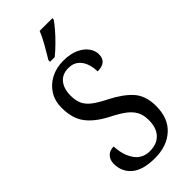

<svg xmlns="http://www.w3.org/2000/svg" viewBox="-292 -987 1053 1053"><g transform="rotate(-45 234.0 -460.5)"><path d="M223 10Q130 10 85 -28Q40 -66 40 -128Q40 -159 58 -177.5Q76 -196 107 -196Q110 -127 141 -82Q172 -37 230 -37Q285 -37 315.5 -69.5Q346 -102 346 -162Q346 -202 331 -229.5Q316 -257 285.5 -279.5Q255 -302 207 -326Q131 -365 93 -415Q55 -465 55 -547Q55 -601 80 -640.5Q105 -680 147.5 -702Q190 -724 244 -724Q297 -724 333.5 -707.5Q370 -691 389 -665Q408 -639 408 -611Q408 -579 389.5 -564Q371 -549 336 -549Q336 -582 325.5 -611Q315 -640 293 -658Q271 -676 236 -676Q188 -676 162.5 -644.5Q137 -613 137 -559Q137 -522 149 -495.5Q161 -469 190 -447Q219 -425 269 -400Q346 -361 387.5 -314.5Q429 -268 429 -188Q429 -93 372 -41.5Q315 10 223 10ZM189 -784Q210 -819 232.5 -858Q255 -897 268 -931H367V-921Q356 -904 332 -876Q308 -848 279 -819.5Q250 -791 225 -771H189Z"/></g></svg>

Font: Noto Serif Sinhala Condensed
Style: Regular
Weight: 400
Width: 3
Designer: Jelle Bosma - Monotype Design Team
Foundry: Monotype Imaging Inc.
Version: Version 2.007; ttfautohint (v1.8.4.7-5d5b)